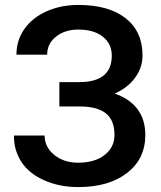

<svg xmlns="http://www.w3.org/2000/svg" viewBox="-20 -740 644 769"><path d="M427.7 -517.1Q427.7 -564.9 391.6 -593.3Q355.5 -621.6 293.5 -621.6Q240.2 -621.6 204.6 -593.5Q168.9 -565.4 168.9 -521H45.9Q45.9 -579.1 78.1 -624.5Q110.4 -669.9 167.5 -695.1Q224.6 -720.2 293.5 -720.2Q415.5 -720.2 483.2 -667Q550.8 -613.8 550.8 -518.1Q550.8 -469.7 521.5 -429.2Q492.2 -388.7 439.5 -365.2Q499 -344.7 530.5 -303Q562 -261.2 562 -199.2Q562 -103.5 488.8 -47.1Q415.5 9.3 293.5 9.3Q218.3 9.3 157.5 -17.6Q96.7 -44.4 66.2 -90.8Q35.6 -137.2 35.6 -197.3H158.7Q158.7 -151.4 196.8 -119.9Q234.9 -88.4 293.5 -88.4Q358.9 -88.4 398.7 -119.1Q438.5 -149.9 438.5 -199.2Q438.5 -259.3 403.6 -286.4Q368.7 -313.5 301.3 -313.5H217.8V-411.1H296.9Q427.7 -411.1 427.7 -517.1Z"/></svg>

Font: Roboto-o Medium
Style: Regular
Weight: 500
Designer: Google
Version: Version 2.134; 2016; ttfautohint (v1.6)